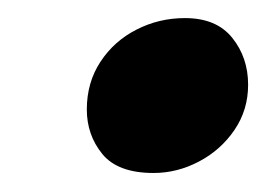

<svg xmlns="http://www.w3.org/2000/svg" viewBox="-20 -524 288 207"><path d="M145.6 -337.5Q106.9 -337.5 90.2 -358.1Q73.6 -378.6 73.6 -405.9Q73.6 -435.1 88.3 -457.4Q103 -479.8 127.2 -492.1Q151.4 -504.5 179.4 -504.5Q213.4 -504.5 230.4 -483.2Q247.5 -462 247.5 -432.6Q247.5 -405.5 232.8 -383.9Q218 -362.2 194.6 -349.9Q171.1 -337.5 145.6 -337.5Z"/></svg>

Font: Grandstander Thin
Style: Italic
Weight: 100
Italic angle: -15°
Designer: Tyler Finck
Foundry: Etcetera Type Co
Version: Version 1.200